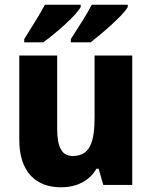

<svg xmlns="http://www.w3.org/2000/svg" viewBox="-20 -786 646 816"><path d="M523 -756V-766H370C351 -728 312 -668 281 -620V-606H365C413 -643 503 -720 523 -756ZM323 -756V-766H171C151 -728 113 -668 83 -620V-606H164C216 -644 303 -719 323 -756ZM542 -550H382V-290C382 -183 363 -123 289 -123C242 -123 223 -162 223 -238V-550H62V-191C62 -56 132 10 239 10C303 10 359 -15 390 -69H399L419 0H542Z"/></svg>

Font: Noto Sans Lao Looped SemiCondensed ExtraBold
Style: Regular
Weight: 800
Width: 4
Designer: Mark Frömberg, Ben Mitchell
Foundry: The Fontpad Ltd
Version: Version 1.002